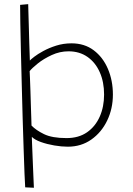

<svg xmlns="http://www.w3.org/2000/svg" viewBox="-20 -708 640 926"><path d="M143.5 197.5 101.5 195.5Q100 178 98.2 129.2Q96.5 80.5 94 10.8Q91.5 -59 89.2 -140Q87 -221 84.8 -304Q82.5 -387 80.8 -462.5Q79 -538 78 -596Q77 -654 77 -684.5L116 -688Q116 -685 116.8 -657.2Q117.5 -629.5 118.8 -588Q120 -546.5 121.2 -500.8Q122.5 -455 124 -416Q127.5 -420.5 144.5 -433.8Q161.5 -447 189 -462Q216.5 -477 251.2 -488Q286 -499 325 -499Q387.5 -499 432 -465.5Q476.5 -432 500.5 -375.8Q524.5 -319.5 524.5 -252Q524.5 -184 497 -126.8Q469.5 -69.5 420.5 -35Q371.5 -0.5 307 -0.5Q277 -0.5 241.8 -6.5Q206.5 -12.5 176.8 -23.2Q147 -34 133.5 -48Q133.5 -42 134.5 -18Q135.5 6 136.8 39Q138 72 139.5 105.2Q141 138.5 142 163.8Q143 189 143.5 197.5ZM301 -42Q359.5 -42 399.8 -70Q440 -98 461 -145.5Q482 -193 482 -252Q482 -312.5 461.2 -359.5Q440.5 -406.5 402 -433.5Q363.5 -460.5 310.5 -460.5Q268.5 -460.5 229.5 -442.5Q190.5 -424.5 162.2 -401.8Q134 -379 123 -365Q123.5 -358.5 124.5 -332Q125.5 -305.5 126.8 -269.2Q128 -233 129 -197Q130 -161 131 -134.8Q132 -108.5 132 -102.5Q153.5 -80 192.5 -61Q231.5 -42 301 -42Z"/></svg>

Font: Grandstander Thin Thin
Style: Regular
Weight: 250
Version: Version 1.200